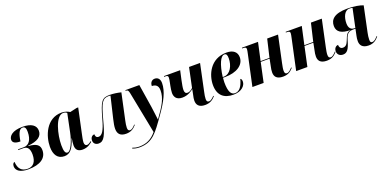

<svg xmlns="http://www.w3.org/2000/svg" viewBox="-6 -1424 5125 2540"><g transform="rotate(-20 2556.5 -154.0)"><path d="M170 10C341 10 431 -56 431 -165C431 -235 392 -272 274 -280L275 -285C407 -297 475 -342 475 -424C475 -500 410 -546 288 -546C142 -546 89 -485 89 -435C89 -396 122 -373 197 -373C215 -487 241 -536 286 -536C322 -536 331 -505 331 -460C331 -346 283 -286 213 -286H132L130 -276H203C260 -276 289 -237 289 -157C289 -53 243 0 167 0C81 0 36 -48 31 -145C20 -145 0 -130 0 -94C0 -31 59 10 170 10Z M680 10C760 10 806 -48 846 -179H850C844 -145 839 -119 839 -83C839 -19 874 10 934 10C1005 10 1045 -23 1075 -48L1070 -59C1052 -43 1031 -28 1010 -28C989 -28 976 -44 976 -74C976 -104 989 -159 994 -184L1069 -535H1046L950 -513C925 -529 886 -546 837 -546C620 -546 539 -319 539 -171C539 -61 584 10 680 10ZM734 -22C703 -22 688 -53 688 -141C688 -285 748 -534 856 -534C875 -534 894 -530 908 -515L856 -263C830 -136 778 -22 734 -22Z M1548 10C1619 10 1658 -21 1694 -62L1688 -68C1650 -27 1633 -17 1612 -17C1591 -17 1581 -30 1581 -61C1581 -88 1587 -123 1595 -160L1674 -527C1626 -539 1569 -548 1516 -548C1406 -548 1381 -513 1317 -283C1274 -124 1237 -77 1191 -77C1155 -77 1148 -104 1148 -128C1127 -128 1091 -111 1091 -60C1091 -19 1119 7 1163 7C1239 7 1271 -68 1324 -268C1386 -499 1413 -538 1500 -538C1510 -538 1516 -537 1524 -536L1452 -233C1439 -176 1431 -138 1431 -100C1431 -27 1469 10 1548 10Z M1652 240C1839 240 1908 132 2051 -70C2157 -219 2222 -344 2222 -459C2222 -510 2198 -546 2149 -546C2111 -546 2081 -518 2081 -467C2120 -467 2170 -453 2170 -376C2170 -263 2114 -173 2008 -26H2005C2000 -62 1990 -155 1982 -207L1930 -536H1735L1732 -526H1741C1764 -526 1772 -514 1780 -474L1895 112C1829 192 1755 229 1653 229C1608 229 1579 219 1558 211L1554 221C1579 232 1614 240 1652 240Z M2660 10C2733 10 2774 -23 2807 -61L2801 -68C2764 -29 2744 -18 2724 -18C2701 -18 2691 -31 2691 -61C2691 -87 2697 -121 2705 -157L2785 -536H2630L2572 -261C2546 -236 2521 -222 2497 -222C2468 -222 2456 -240 2456 -275C2456 -307 2466 -354 2476 -404L2505 -536H2277L2275 -526H2295C2325 -526 2331 -516 2331 -495C2331 -481 2328 -461 2321 -428L2313 -389C2306 -353 2300 -316 2300 -290C2300 -243 2320 -185 2410 -185C2492 -185 2545 -228 2570 -247L2554 -168C2548 -142 2543 -117 2543 -92C2543 -36 2571 10 2660 10Z M3059 10C3177 10 3233 -57 3233 -112C3233 -141 3224 -152 3213 -156C3189 -65 3151 -2 3085 -2C3031 -2 2999 -49 2999 -185C2999 -196 3001 -236 3003 -248H3037C3192 -248 3305 -317 3305 -428C3305 -502 3252 -546 3159 -546C2930 -546 2845 -343 2845 -203C2845 -56 2927 10 3059 10ZM3018 -258H3003C3025 -432 3074 -532 3123 -532C3152 -532 3163 -514 3163 -464C3163 -364 3111 -258 3018 -258Z M3757 10C3841 10 3874 -30 3903 -61L3897 -68C3874 -44 3848 -15 3820 -15C3796 -15 3788 -31 3788 -61C3788 -89 3795 -121 3803 -161L3883 -536H3730L3671 -285H3546L3601 -536H3375L3373 -526H3387C3424 -526 3431 -515 3431 -496C3431 -481 3426 -462 3420 -432L3327 0H3485L3544 -275H3669L3649 -174C3642 -145 3638 -118 3638 -91C3638 -34 3667 10 3757 10Z M4373 10C4457 10 4490 -30 4519 -61L4513 -68C4490 -44 4464 -15 4436 -15C4412 -15 4404 -31 4404 -61C4404 -89 4411 -121 4419 -161L4499 -536H4346L4287 -285H4162L4217 -536H3991L3989 -526H4003C4040 -526 4047 -515 4047 -496C4047 -481 4042 -462 4036 -432L3943 0H4101L4160 -275H4285L4265 -174C4258 -145 4254 -118 4254 -91C4254 -34 4283 10 4373 10Z M4963 10C5036 10 5076 -27 5107 -64L5101 -71C5073 -40 5051 -17 5021 -17C5001 -17 4993 -27 4993 -59C4993 -87 4998 -125 5005 -156L5080 -512C5036 -530 4958 -546 4862 -546C4673 -546 4615 -478 4615 -389C4615 -304 4682 -264 4808 -264C4752 -255 4739 -225 4710 -151C4691 -102 4671 -79 4630 -79C4593 -79 4581 -113 4582 -136C4552 -136 4524 -109 4524 -67C4524 -19 4559 7 4602 7C4657 7 4688 -27 4723 -152C4751 -249 4786 -259 4847 -259H4872L4853 -169C4847 -143 4844 -118 4844 -93C4844 -36 4875 10 4963 10ZM4860 -269C4811 -269 4783 -303 4783 -365C4783 -452 4818 -536 4885 -536C4901 -536 4913 -535 4930 -532L4874 -269Z"/></g></svg>

Font: Noto Serif Display Condensed ExtraBold
Style: Italic
Weight: 800
Width: 3
Italic angle: -12°
Designer: Monotype Design Team
Foundry: Monotype Imaging Inc.
Version: Version 2.009